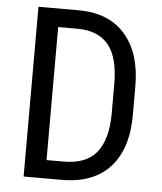

<svg xmlns="http://www.w3.org/2000/svg" viewBox="-52 -756 674 801"><g transform="rotate(5 285.5 -355.5)"><path d="M76.7 0V-710.9H246.1Q370.6 -710.9 439.5 -633.1Q508.3 -555.2 508.3 -414.1V-294.9Q508.3 -153.8 438.5 -76.9Q368.7 0 235.8 0ZM166 -633.8V-76.7H237.8Q332 -76.7 375.5 -130.6Q418.9 -184.6 419.9 -290.5V-416.5Q419.9 -528.8 376.7 -581.3Q333.5 -633.8 246.1 -633.8Z"/></g></svg>

Font: TypoPRO Roboto
Style: Regular
Weight: 400
Designer: Google
Version: Version 2.136; 2016